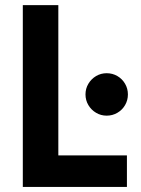

<svg xmlns="http://www.w3.org/2000/svg" viewBox="-20 -740 557 760"><path d="M70.3 -719.7H210.9V-125H482.4V0H70.3ZM318.4 -366.2Q318.4 -389.2 329.8 -408.4Q341.3 -427.7 360.4 -439Q379.4 -450.2 402.3 -450.2Q425.3 -450.2 444.6 -439Q463.9 -427.7 475.1 -408.4Q486.3 -389.2 486.3 -366.2Q486.3 -343.3 475.1 -324Q463.9 -304.7 444.6 -293.5Q425.3 -282.2 402.3 -282.2Q379.4 -282.2 360.4 -293.5Q341.3 -304.7 329.8 -324Q318.4 -343.3 318.4 -366.2Z"/></svg>

Font: Reddit Sans Fudge
Style: Bold
Weight: 700
Designer: Stephen Hutchings
Foundry: Reddit
Version: Version 1.013